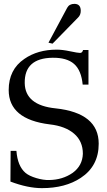

<svg xmlns="http://www.w3.org/2000/svg" viewBox="-20 -964 553 994"><path d="M491 -220Q491 -104 398 -43Q318 10 197 10Q124 10 34 -24L35 -183H65Q71 -104 112 -69Q131 -53 168 -42Q205 -31 235 -32Q304 -33 356 -69Q407 -106 409 -168Q409 -233 363.5 -272Q318 -311 238 -320Q25 -346 25 -498Q25 -604 106 -659Q175 -707 274 -707Q303 -707 343 -698.5Q383 -690 394.5 -690Q406 -690 410 -705H438V-526H408Q401 -600 363.5 -633Q326 -666 252 -665Q106 -663 108 -534Q110 -419 268 -403Q491 -379 491 -220ZM398 -908Q398 -887 385 -874L252 -738L231 -743L328 -924Q339 -944 365 -944Q398 -944 398 -908Z"/></svg>

Font: GFS Didot
Style: Regular
Weight: 400
Designer: Takis Katsoulidis and George D. Matthiopoulos
Foundry: Takis Katsoulidis and George D. Matthiopoulos
Version: Version 1.0